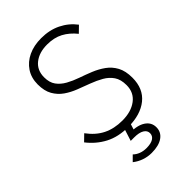

<svg xmlns="http://www.w3.org/2000/svg" viewBox="-265 -784 1083 1083"><g transform="rotate(-45 276.5 -242.5)"><path d="M282 10Q202 10 144 -20.5Q86 -51 44 -105L81 -141Q120 -88 169.5 -63.5Q219 -39 284 -39Q354 -39 398 -72Q442 -105 442 -164Q442 -209 423 -237Q404 -265 372.5 -283Q341 -301 303.5 -315Q266 -329 228.5 -343.5Q191 -358 160 -379.5Q129 -401 109.5 -435Q90 -469 90 -521Q90 -573 115.5 -611.5Q141 -650 185.5 -671Q230 -692 288 -692Q354 -692 406 -666.5Q458 -641 493 -595L456 -559Q423 -600 382.5 -621.5Q342 -643 287 -643Q223 -643 183.5 -611.5Q144 -580 144 -524Q144 -482 163 -456Q182 -430 213.5 -412.5Q245 -395 282.5 -382Q320 -369 357 -354Q394 -339 425.5 -316.5Q457 -294 476 -259Q495 -224 495 -170Q495 -83 437.5 -36.5Q380 10 282 10ZM272 207Q241 207 212 197Q183 187 159 168L190 137Q204 151 224.5 159Q245 167 270 167Q306 167 325 155Q344 143 344 121Q344 100 323.5 87.5Q303 75 264 75H236L263 -10H309L287 60L267 40Q326 39 359.5 61.5Q393 84 393 123Q393 162 361 184.5Q329 207 272 207Z"/></g></svg>

Font: Outfit Thin ExtraLight
Style: Regular
Weight: 250
Version: Version 1.100;gftools[0.9.27]